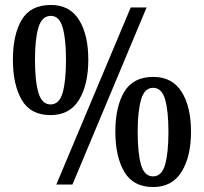

<svg xmlns="http://www.w3.org/2000/svg" viewBox="-20 -744 821 774"><path d="M184 -280Q103 -280 67.5 -341.5Q32 -403 32 -503Q32 -604 67.5 -664Q103 -724 185 -724Q261 -724 298.5 -664Q336 -604 336 -503Q336 -403 298.5 -341.5Q261 -280 184 -280ZM207 0 507 -714H571L272 0ZM184 -323Q219 -323 232.5 -370Q246 -417 246 -503Q246 -587 232.5 -633.5Q219 -680 185 -680Q149 -680 135 -633.5Q121 -587 121 -503Q121 -417 135 -370Q149 -323 184 -323ZM597 10Q517 10 481 -51.5Q445 -113 445 -213Q445 -314 481 -374Q517 -434 598 -434Q674 -434 712 -374Q750 -314 750 -213Q750 -113 712 -51.5Q674 10 597 10ZM597 -33Q632 -33 645.5 -80Q659 -127 659 -213Q659 -297 645.5 -343.5Q632 -390 597 -390Q563 -390 549 -343.5Q535 -297 535 -213Q535 -127 548.5 -80Q562 -33 597 -33Z"/></svg>

Font: Noto Serif Hebrew Condensed SemiBold
Style: Regular
Weight: 600
Width: 3
Designer: Monotype Design Team
Foundry: Monotype Imaging Inc.
Version: Version 2.004; ttfautohint (v1.8.4.7-5d5b)